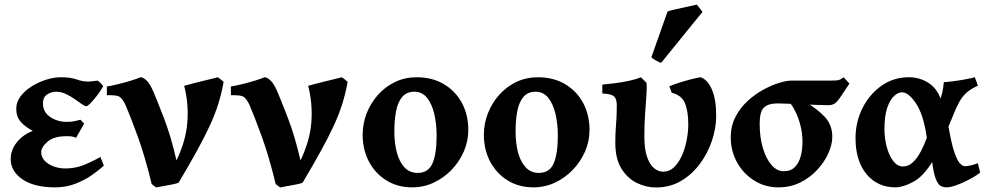

<svg xmlns="http://www.w3.org/2000/svg" viewBox="-20 -808 4343 843"><path d="M433.1 -429.2Q420.9 -407.7 405.3 -387.5Q389.6 -367.2 377 -354.5Q364.3 -341.8 359.4 -341.8Q352.1 -341.8 338.6 -351.3Q325.2 -360.8 307.1 -373.5Q289.1 -386.2 268.3 -395.8Q247.6 -405.3 226.1 -405.3Q205.1 -405.3 186.8 -393.3Q168.5 -381.3 168.5 -353.5Q168.5 -316.4 200 -294.7Q231.4 -272.9 273.9 -272.9Q294.4 -272.9 306.6 -275.9Q318.8 -278.8 333.5 -282.2L349.6 -265.1L314 -203.1Q300.3 -208 294.2 -209Q288.1 -210 272.5 -210Q216.3 -210 188.7 -186Q161.1 -162.1 161.1 -140.1Q161.1 -117.7 176.8 -101.6Q192.4 -85.4 216.6 -76.9Q240.7 -68.4 265.1 -68.4Q306.6 -68.4 340.1 -80.6Q373.5 -92.8 420.9 -118.7L436 -81.1Q415.5 -61.5 383.5 -39.3Q351.6 -17.1 310.8 -1.2Q270 14.6 222.2 14.6Q129.9 14.6 78.4 -20.8Q26.9 -56.2 26.9 -109.4Q26.9 -148.4 53 -182.1Q79.1 -215.8 124 -233.4Q91.3 -250.5 71.3 -272.7Q51.3 -294.9 51.3 -330.6Q51.3 -359.9 70.3 -385Q89.4 -410.2 119.4 -429Q149.4 -447.8 183.3 -458.3Q217.3 -468.8 246.6 -468.8Q290 -468.8 316.4 -459.2Q342.8 -449.7 369.6 -449.7Q373.5 -449.7 388.7 -451.7Q403.8 -453.6 407.7 -454.1Q413.1 -452.1 421.6 -443.4Q430.2 -434.6 433.1 -429.2Z M961.9 -448.7Q953.1 -398.9 938.5 -352.1Q923.8 -305.2 900.4 -254.6Q877 -204.1 843.5 -143.6Q810.1 -83 764.2 -5.9Q759.3 -2.9 737.8 1.5Q716.3 5.9 694.6 9.5Q672.9 13.2 665.5 15.1L646 0Q616.7 -121.6 584.5 -209.7Q552.2 -297.9 532.7 -343.3Q518.1 -377.4 501.5 -384.8Q494.1 -388.2 481.7 -389.2Q469.2 -390.1 459.2 -390.1Q449.2 -390.1 449.2 -390.1V-428.2Q469.7 -431.6 498.3 -438.5Q526.9 -445.3 554 -453.6Q581.1 -461.9 597.2 -468.8Q608.4 -468.8 623.3 -454.8Q638.2 -440.9 653.3 -405.8Q669.4 -368.2 700 -289.1Q730.5 -210 754.9 -103.5Q796.9 -191.4 802.7 -272.9Q808.6 -354.5 788.6 -431.2Q799.8 -434.6 820.3 -439.9Q840.8 -445.3 864 -450.9Q887.2 -456.5 907 -461.4Q926.8 -466.3 936.5 -468.8Q940.4 -466.3 950 -458.7Q959.5 -451.2 961.9 -448.7Z M1506.3 -448.7Q1497.6 -398.9 1482.9 -352.1Q1468.3 -305.2 1444.8 -254.6Q1421.4 -204.1 1387.9 -143.6Q1354.5 -83 1308.6 -5.9Q1303.7 -2.9 1282.2 1.5Q1260.7 5.9 1239 9.5Q1217.3 13.2 1210 15.1L1190.4 0Q1161.1 -121.6 1128.9 -209.7Q1096.7 -297.9 1077.1 -343.3Q1062.5 -377.4 1045.9 -384.8Q1038.6 -388.2 1026.1 -389.2Q1013.7 -390.1 1003.7 -390.1Q993.7 -390.1 993.7 -390.1V-428.2Q1014.2 -431.6 1042.7 -438.5Q1071.3 -445.3 1098.4 -453.6Q1125.5 -461.9 1141.6 -468.8Q1152.8 -468.8 1167.7 -454.8Q1182.6 -440.9 1197.8 -405.8Q1213.9 -368.2 1244.4 -289.1Q1274.9 -210 1299.3 -103.5Q1341.3 -191.4 1347.2 -272.9Q1353 -354.5 1333 -431.2Q1344.2 -434.6 1364.7 -439.9Q1385.3 -445.3 1408.4 -450.9Q1431.6 -456.5 1451.4 -461.4Q1471.2 -466.3 1481 -468.8Q1484.9 -466.3 1494.4 -458.7Q1503.9 -451.2 1506.3 -448.7Z M2036.1 -236.8Q2036.1 -188 2016.6 -143.1Q1997.1 -98.1 1962.9 -62.5Q1928.7 -26.9 1884.3 -6.1Q1839.8 14.6 1790 14.6Q1726.1 14.6 1677 -15.6Q1627.9 -45.9 1600.1 -98.1Q1572.3 -150.4 1572.3 -216.8Q1572.3 -265.1 1589.8 -310.3Q1607.4 -355.5 1639.4 -391.4Q1671.4 -427.2 1714.6 -448Q1757.8 -468.8 1809.1 -468.8Q1877.9 -468.8 1929 -438.5Q1980 -408.2 2008.1 -356Q2036.1 -303.7 2036.1 -236.8ZM1897 -212.4Q1897 -264.2 1886.7 -307.9Q1876.5 -351.6 1855 -378.4Q1833.5 -405.3 1799.8 -405.3Q1765.1 -405.3 1745.8 -382.3Q1726.6 -359.4 1719 -320.1Q1711.4 -280.8 1711.4 -231Q1711.4 -179.7 1722.4 -138.4Q1733.4 -97.2 1756.1 -73Q1778.8 -48.8 1813.5 -48.8Q1860.8 -48.8 1878.9 -90.8Q1897 -132.8 1897 -212.4Z M2568.4 -236.8Q2568.4 -188 2548.8 -143.1Q2529.3 -98.1 2495.1 -62.5Q2460.9 -26.9 2416.5 -6.1Q2372.1 14.6 2322.3 14.6Q2258.3 14.6 2209.2 -15.6Q2160.2 -45.9 2132.3 -98.1Q2104.5 -150.4 2104.5 -216.8Q2104.5 -265.1 2122.1 -310.3Q2139.6 -355.5 2171.6 -391.4Q2203.6 -427.2 2246.8 -448Q2290 -468.8 2341.3 -468.8Q2410.2 -468.8 2461.2 -438.5Q2512.2 -408.2 2540.3 -356Q2568.4 -303.7 2568.4 -236.8ZM2429.2 -212.4Q2429.2 -264.2 2418.9 -307.9Q2408.7 -351.6 2387.2 -378.4Q2365.7 -405.3 2332 -405.3Q2297.4 -405.3 2278.1 -382.3Q2258.8 -359.4 2251.2 -320.1Q2243.7 -280.8 2243.7 -231Q2243.7 -179.7 2254.6 -138.4Q2265.6 -97.2 2288.3 -73Q2311 -48.8 2345.7 -48.8Q2393.1 -48.8 2411.1 -90.8Q2429.2 -132.8 2429.2 -212.4Z M2859.9 15.1Q2816.4 15.1 2775.4 -5.1Q2734.4 -25.4 2708 -68.4Q2681.6 -111.3 2681.6 -180.2Q2681.6 -214.8 2683.3 -238.8Q2685.1 -262.7 2686.5 -287.4Q2688 -312 2688 -347.7Q2688 -373.5 2675.8 -384.8Q2663.6 -396 2624.5 -397.5V-436.5Q2647 -438.5 2678.2 -442.4Q2709.5 -446.3 2740.7 -452.9Q2772 -459.5 2793.9 -468.8L2818.4 -444.8Q2820.8 -428.2 2818.4 -392.8Q2815.9 -357.4 2812.5 -310.1Q2809.1 -262.7 2809.1 -209Q2809.1 -151.4 2821.5 -117.4Q2834 -83.5 2852.8 -68.8Q2871.6 -54.2 2890.6 -54.2Q2919.9 -54.2 2940.9 -75.2Q2961.9 -96.2 2975.6 -128.7Q2989.3 -161.1 2995.6 -196.5Q3002 -231.9 3002 -260.3Q3002 -319.8 2987.3 -355Q2972.7 -390.1 2929.2 -400.9L2918.9 -429.2Q2931.2 -434.6 2956.1 -442.9Q2981 -451.2 3008.5 -458.5Q3036.1 -465.8 3055.7 -468.8Q3086.9 -459 3106 -414.1Q3125 -369.1 3124.5 -296.4Q3124 -245.1 3106 -190.7Q3087.9 -136.2 3053.7 -89.6Q3019.5 -43 2970.7 -13.9Q2921.9 15.1 2859.9 15.1ZM2882.8 -532.2Q2875 -534.2 2861.6 -541.5Q2848.1 -548.8 2839.8 -556.2L2911.1 -757.8Q2921.9 -761.7 2947.8 -767.6Q2973.6 -773.4 3000.5 -779.1Q3027.3 -784.7 3039.6 -787.6L3064.5 -755.9Z M3616.2 -346.2Q3598.6 -346.2 3566.2 -347.4Q3533.7 -348.6 3498 -350.1Q3462.4 -351.6 3433.8 -352.8Q3405.3 -354 3394.5 -354Q3353.5 -354 3334.5 -336.2Q3315.4 -318.4 3315.4 -264.6Q3315.4 -204.6 3329.6 -157.5Q3343.8 -110.4 3367.7 -83.3Q3391.6 -56.2 3420.4 -56.2Q3452.1 -56.2 3470.2 -74.7Q3488.3 -93.3 3495.8 -122.8Q3503.4 -152.3 3503.4 -185.5Q3503.4 -222.7 3494.4 -257.3Q3485.4 -292 3471.9 -318.8Q3458.5 -345.7 3445.8 -359.4H3445.3Q3446.3 -359.4 3462.6 -360.1Q3479 -360.8 3497.6 -360.4Q3516.1 -359.9 3522.5 -356Q3565.9 -331.5 3600.1 -296.1Q3634.3 -260.7 3634.3 -207Q3634.3 -174.3 3617.4 -136Q3600.6 -97.7 3569.3 -63.5Q3538.1 -29.3 3494.6 -7.3Q3451.2 14.6 3398.4 14.6Q3338.4 14.6 3290.8 -15.6Q3243.2 -45.9 3215.8 -95.7Q3188.5 -145.5 3188.5 -204.6Q3188.5 -254.9 3209.2 -294.9Q3230 -335 3262.9 -365Q3295.9 -395 3332.5 -414.8Q3369.1 -434.6 3401.4 -444.3Q3433.6 -454.1 3453.1 -454.1Q3494.6 -454.1 3538.1 -454.1Q3581.5 -454.1 3622.1 -454.1Q3641.6 -454.1 3651.4 -454.8Q3661.1 -455.6 3667.7 -458.5Q3674.3 -461.4 3684.1 -468.8L3709.5 -440.9Q3682.6 -399.9 3668.5 -379.6Q3654.3 -359.4 3643.8 -352.8Q3633.3 -346.2 3616.2 -346.2Z M3912.6 14.6Q3832 14.6 3784.2 -43.7Q3736.3 -102.1 3736.3 -201.2Q3736.3 -272 3766.6 -332.8Q3796.9 -393.6 3849.9 -431.2Q3902.8 -468.8 3970.7 -468.8Q4015.6 -468.8 4053.5 -446Q4091.3 -423.3 4109.9 -375.5Q4115.2 -392.6 4118.4 -407.5Q4121.6 -422.4 4124 -447.3Q4138.2 -447.8 4164.6 -451.2Q4190.9 -454.6 4217.8 -459.5Q4244.6 -464.4 4259.8 -468.8Q4262.2 -463.9 4267.1 -450.4Q4272 -437 4273.4 -432.1Q4247.6 -419.9 4231 -407.2Q4214.4 -394.5 4201.7 -376.2Q4189 -357.9 4176 -328.4Q4163.1 -298.8 4144.5 -252.4Q4157.2 -178.2 4169.9 -140.6Q4182.6 -103 4194.8 -90.6Q4207 -78.1 4217.3 -78.1Q4225.1 -78.1 4240.5 -81.3Q4255.9 -84.5 4273.4 -91.3Q4274.4 -86.9 4278.1 -72.3Q4281.7 -57.6 4283.7 -49.8Q4261.2 -33.2 4232.9 -18.6Q4204.6 -3.9 4178.5 5.4Q4152.3 14.6 4136.2 14.6Q4123 14.6 4111.1 8.8Q4099.1 2.9 4089.4 -20.5Q4079.6 -43.9 4072.8 -96.7Q4032.2 -31.2 3987.5 -8.3Q3942.9 14.6 3912.6 14.6ZM3945.3 -77.1Q3968.3 -77.1 3987.5 -95Q4006.8 -112.8 4022.2 -141.6Q4037.6 -170.4 4049.3 -203.1Q4035.2 -303.7 4002.2 -353.3Q3969.2 -402.8 3940.4 -402.8Q3923.3 -402.8 3905.3 -386.2Q3887.2 -369.6 3875.2 -334Q3863.3 -298.3 3863.3 -240.7Q3863.3 -202.1 3873 -164.3Q3882.8 -126.5 3901.4 -101.8Q3919.9 -77.1 3945.3 -77.1Z"/></svg>

Font: Gentium Book Plus
Style: Bold
Weight: 700
Designer: Victor Gaultney, Annie Olsen, Iska Routamaa, Becca Hirsbrunner
Foundry: SIL International
Version: Version 6.101